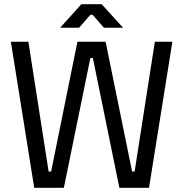

<svg xmlns="http://www.w3.org/2000/svg" viewBox="-20 -900 878 920"><path d="M478 -767H570L467 -880H370L268 -767H359L413 -829H424ZM32 -700 144 0H286L413 -622H425L552 0H694L806 -700H722L625 -78H613L486 -700H351L225 -78H213L116 -700Z"/></svg>

Font: Space Text
Style: Regular
Weight: 400
Designer: Florian Karsten (Space Text), Colophon Foundry (Space Mono)
Foundry: Florian Karsten
Version: Version 1.003;PS 001.003;hotconv 1.0.88;makeotf.lib2.5.64775